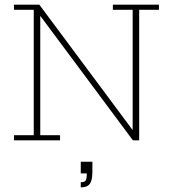

<svg xmlns="http://www.w3.org/2000/svg" viewBox="-20 -603 738 825"><path d="M40 0V-22H125V-561H40V-583H149L550 -44V-561H465V-583H663V-561H578V0H551L153 -535V-22H238V0ZM327 202V180Q344 180 348.5 172Q353 164 353 142H327V92H377V136Q377 158 372.5 173Q368 188 357.5 195Q347 202 327 202Z"/></svg>

Font: Rokkitt Thin
Style: Regular
Weight: 250
Version: Version 3.103